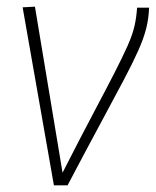

<svg xmlns="http://www.w3.org/2000/svg" viewBox="-20 -555 468 577"><path d="M183 2H142L48 -533L85 -535L168 -36Q223 -144 261.5 -216.5Q300 -289 324.5 -337Q349 -385 363.5 -417.5Q378 -450 384 -476Q390 -502 392 -532H428Q427 -500 419.5 -470Q412 -440 395.5 -403Q379 -366 351 -313Q323 -260 282 -184Q241 -108 183 2Z"/></svg>

Font: Georama ExtraLight
Style: Italic
Weight: 200
Italic angle: -9°
Designer: Jean-Baptiste Levee
Foundry: Production Type
Version: Version 1.000